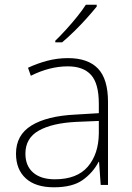

<svg xmlns="http://www.w3.org/2000/svg" viewBox="-20 -786 561 816"><path d="M269 -539Q354 -539 396.5 -494.5Q439 -450 439 -353V0H408L401 -98H399Q375 -52 331.5 -21Q288 10 209 10Q131 10 89.5 -28Q48 -66 48 -133Q48 -212 113.5 -252.5Q179 -293 300 -299L400 -305V-345Q400 -431 367 -467.5Q334 -504 268 -504Q191 -504 111 -464L99 -498Q137 -516 180 -527.5Q223 -539 269 -539ZM304 -268Q202 -263 145 -231Q88 -199 88 -133Q88 -81 121 -52.5Q154 -24 213 -24Q307 -24 353 -77.5Q399 -131 400 -219V-272ZM391 -758Q374 -737 349.5 -709.5Q325 -682 297 -654.5Q269 -627 244 -606H215V-613Q236 -633 261 -660.5Q286 -688 308.5 -716Q331 -744 345 -766H391Z"/></svg>

Font: Noto Sans Khmer UI ExtraLight
Style: Regular
Weight: 200
Designer: Danh Hong and the Monotype Design Team
Foundry: Monotype Imaging Inc.
Version: Version 2.002; ttfautohint (v1.8.4.7-5d5b)